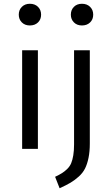

<svg xmlns="http://www.w3.org/2000/svg" viewBox="-20 -794 597 1024"><path d="M139.2 -773.9Q166 -773.9 182.6 -757.6Q199.2 -741.2 199.2 -715.8Q199.2 -690.4 182.6 -674.3Q166 -658.2 139.2 -658.2Q112.8 -658.2 96.4 -674.6Q80.1 -690.9 80.1 -715.8Q80.1 -741.2 96.7 -757.6Q113.3 -773.9 139.2 -773.9ZM417 -773.9Q443.8 -773.9 460.4 -757.6Q477.1 -741.2 477.1 -715.8Q477.1 -690.4 460.4 -674.3Q443.8 -658.2 417 -658.2Q390.6 -658.2 374.3 -674.6Q357.9 -690.9 357.9 -715.8Q357.9 -741.2 374.3 -757.6Q390.6 -773.9 417 -773.9ZM182.1 -525.9V0H98.1V-525.9ZM459 -525.9V-28.8Q459 14.6 452.1 47.9Q445.3 81.1 433.6 104.5Q421.9 127.9 400.6 147.2Q379.4 166.5 356.4 180.2Q333.5 193.8 297.9 210L273.9 148.9Q297.4 137.7 311.3 128.9Q325.2 120.1 338.9 106.7Q352.5 93.3 359.6 76.4Q366.7 59.6 370.8 34.7Q375 9.8 375 -23.9V-525.9Z"/></svg>

Font: Fira Sans Book
Style: Regular
Weight: 350
Designer: Carrois Corporate & Edenspiekermann AG
Foundry: Carrois Corporate GbR & Edenspiekermann AG
Version: Version 4.203;PS 004.203;hotconv 1.0.88;makeotf.lib2.5.64775